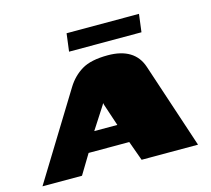

<svg xmlns="http://www.w3.org/2000/svg" viewBox="-125 -706 893 812"><g transform="rotate(-15 321.5 -299.5)"><path d="M-35 0 195 -374Q221 -416 261 -440Q301 -464 375 -464Q433 -464 470 -441.5Q507 -419 522 -374L646 0H399L368 -86H190L138 0ZM237 -169H338L306 -265Q305 -268 304.5 -271Q304 -274 304 -274Q304 -274 302.5 -271Q301 -268 299 -265ZM221 -521 231 -599H548L538 -521Z"/></g></svg>

Font: Genos Thin Black
Style: Italic
Weight: 900
Italic angle: -8°
Version: Version 1.010